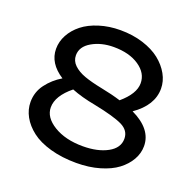

<svg xmlns="http://www.w3.org/2000/svg" viewBox="-116 -756 902 889"><g transform="rotate(20 334.5 -311.0)"><path d="M512.2 -300.8Q617.2 -250.5 617.2 -167Q617.2 -131.8 598.9 -99.6Q580.6 -67.4 547.4 -42.2Q514.2 -17.1 462.4 -2Q410.6 13.2 348.1 13.2Q276.9 13.2 219.5 -3.2Q162.1 -19.5 126.5 -47.1Q90.8 -74.7 72 -108.9Q53.2 -143.1 53.2 -180.2Q53.2 -229.5 82.3 -268.3Q111.3 -307.1 154.8 -333Q80.1 -380.9 80.1 -452.1Q80.1 -487.8 97.9 -520.8Q115.7 -553.7 147.7 -579.1Q179.7 -604.5 227.8 -619.6Q275.9 -634.8 332 -634.8Q392.1 -634.8 443.4 -618.7Q494.6 -602.5 528.3 -575.7Q562 -548.8 581.1 -514.6Q600.1 -480.5 600.1 -443.8Q600.1 -361.8 512.2 -300.8ZM329.1 -550.8Q268.1 -550.8 222.4 -524.4Q176.8 -498 176.8 -455.1Q176.8 -427.7 197.5 -407.7Q218.3 -387.7 252.7 -375.2Q287.1 -362.8 340.8 -352.1Q394 -341.8 438 -328.1Q502.9 -383.3 502.9 -435.1Q502.9 -484.9 454.6 -517.8Q406.2 -550.8 329.1 -550.8ZM350.1 -69.8Q423.3 -69.8 471.7 -96.2Q520 -122.6 520 -168Q520 -208.5 478.8 -228.8Q437.5 -249 337.9 -269Q269 -281.7 219.2 -301.8Q149.9 -245.6 149.9 -189Q149.9 -139.6 207 -104.7Q264.2 -69.8 350.1 -69.8Z"/></g></svg>

Font: BioRhyme
Style: Regular
Weight: 400
Designer: Aoife Mooney
Foundry: Aoife Mooney Type
Version: Version 1.500;PS 001.500;hotconv 1.0.88;makeotf.lib2.5.64775